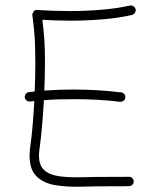

<svg xmlns="http://www.w3.org/2000/svg" viewBox="-20 -702 596 719"><path d="M72.8 -337.4Q72.3 -344.2 76.7 -350.3Q81.1 -356.4 88.4 -356.9Q99.1 -358.4 109.9 -359.4Q112.3 -416.5 112.3 -468.8Q112.3 -503.9 111.3 -531.5Q110.4 -559.1 107.9 -585.7Q105.5 -612.3 101.1 -645Q100.6 -650.4 105.2 -658Q109.9 -665.5 119.6 -664.6Q150.4 -662.6 181.4 -661.6Q212.4 -660.6 242.7 -660.6Q299.8 -660.6 359.4 -665.5Q418.9 -670.4 466.3 -681.2Q473.1 -682.6 479.5 -678.7Q485.8 -674.8 487.8 -667.5Q489.3 -660.6 485.4 -654.3Q481.4 -647.9 474.1 -646Q423.8 -634.3 362.5 -629.4Q301.3 -624.5 242.7 -624.5Q216.8 -624.5 190.7 -625.5Q164.6 -626.5 138.7 -627.9Q144 -585.9 146.2 -551.3Q148.4 -516.6 148.4 -468.8Q148.4 -418.5 146 -362.8Q199.2 -366.7 256.3 -366.7Q301.8 -366.7 345.9 -364Q390.1 -361.3 433.6 -356Q440.9 -355.5 445.6 -349.4Q450.2 -343.3 449.2 -336.4Q448.7 -329.1 442.6 -324.7Q436.5 -320.3 429.7 -320.8Q386.7 -326.2 343.5 -328.4Q300.3 -330.6 256.3 -330.6Q227.1 -330.6 199.5 -329.8Q171.9 -329.1 144.5 -326.7Q141.6 -277.8 137.5 -230.5Q133.3 -183.1 127.9 -143.6Q126 -131.8 126 -119.6Q126 -82.5 145.5 -64.9Q165 -47.4 200.2 -42.2Q235.4 -37.1 283.2 -38.3Q331.1 -39.6 387.2 -39.6Q406.7 -39.6 425.5 -39.6Q444.3 -39.6 462.4 -40Q469.7 -40.5 475.1 -35.4Q480.5 -30.3 480.5 -22.5Q481 -15.1 475.6 -10Q470.2 -4.9 462.4 -4.9Q444.3 -4.4 425.5 -4.4Q406.7 -4.4 387.2 -4.4Q335.9 -4.4 283.7 -2.9Q231.4 -1.5 187.7 -8.5Q144 -15.6 117.4 -41Q90.8 -66.4 90.8 -119.6Q90.8 -134.8 92.8 -148.4Q98.1 -186 102.1 -231.2Q106 -276.4 108.4 -323.7Q100.6 -322.8 92.3 -321.8Q85.4 -321.3 79.6 -325.7Q73.7 -330.1 72.8 -337.4Z"/></svg>

Font: Mikhak-FD ExtraLight
Style: Regular
Weight: 200
Designer: Amin Abedi
Version: Version 3.2